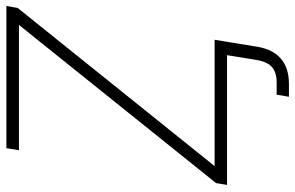

<svg xmlns="http://www.w3.org/2000/svg" viewBox="-190 -578 972 633"><g transform="rotate(-90 296.5 -262.0)"><path d="M293.5 204.1 300.3 163.6H339.8Q373.5 163.6 391.1 148.4Q408.7 133.3 414.6 98.1L430.7 0H2.9L8.8 -36.1L530.3 -686H117.2L124 -727.5H592.8L586.4 -690.4L64.9 -41H481.4L474.6 0L458.5 99.1Q440.9 204.1 335 204.1Z"/></g></svg>

Font: Inter Display ExtraLight
Style: Italic
Weight: 200
Italic angle: -9.39999°
Designer: Rasmus Andersson
Foundry: rsms
Version: Version 4.000;git-a52131595